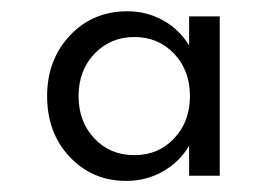

<svg xmlns="http://www.w3.org/2000/svg" viewBox="-20 -784 486 346"><path d="M64.9 -610.8Q64.9 -676.3 106 -720Q147 -763.7 209.5 -763.7Q244.6 -763.7 273.9 -747.3Q303.2 -731 320.8 -702.1V-754.4H376V-467.3H320.8V-521.5Q303.7 -492.2 273.7 -475.1Q243.7 -458 207.5 -458Q146.5 -458 105.7 -501.2Q64.9 -544.4 64.9 -610.8ZM121.6 -610.8Q121.6 -564.9 149.9 -534.7Q178.2 -504.4 222.2 -504.4Q265.6 -504.4 293.9 -534.7Q322.3 -564.9 322.3 -610.8Q322.3 -657.2 293.7 -687.3Q265.1 -717.3 222.2 -717.3Q179.2 -717.3 150.4 -687.3Q121.6 -657.2 121.6 -610.8Z"/></svg>

Font: Spartan MB Med
Style: Regular
Weight: 500
Designer: Matt Bailey, Mirko Velimirovic
Foundry: Matt Bailey
Version: Version 1.005